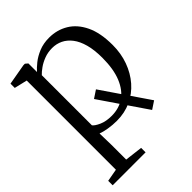

<svg xmlns="http://www.w3.org/2000/svg" viewBox="-223 -660 1004 1004"><g transform="rotate(-45 279.5 -157.5)"><path d="M435.5 101 261 -154.5 304 -183 478.5 72.5ZM11 233.5V200.5L80.5 188V-471.5L9 -488.5V-520L125 -540.5H136L150 -528.5V-465Q163.5 -481 187.5 -500.2Q211.5 -519.5 245.2 -533.5Q279 -547.5 321.5 -547.5Q380 -547.5 427.2 -519Q474.5 -490.5 502.2 -432.5Q530 -374.5 530 -285Q530 -222.5 510.5 -168.8Q491 -115 455.8 -74.5Q420.5 -34 372 -11.5Q323.5 11 265 11Q233.5 11 202.5 5.8Q171.5 0.5 154 -6.5L156 80V188.5L254.5 200.5V233.5ZM264.5 -26.5Q318.5 -26.5 358.8 -54Q399 -81.5 421.8 -137Q444.5 -192.5 444.5 -276Q444.5 -334 433 -376Q421.5 -418 400.8 -445Q380 -472 353 -485Q326 -498 294.5 -498Q262.5 -498 235.2 -487.5Q208 -477 187.8 -462.5Q167.5 -448 156 -435.5V-65Q165 -52.5 194 -39.5Q223 -26.5 264.5 -26.5Z"/></g></svg>

Font: Merriweather 72pt Light
Style: Regular
Weight: 300
Version: Version 2.100